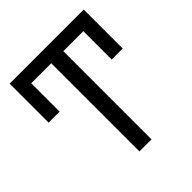

<svg xmlns="http://www.w3.org/2000/svg" viewBox="-197 -864 1000 1000"><g transform="rotate(-45 303.0 -364.0)"><path d="M576.2 -711.9V-440.4H495.1V-711.9ZM111.3 -711.9V-440.4H30.3V-711.9ZM347.7 -727.5V0H258.8V-727.5ZM576.2 -727.5V-649.4H30.3V-727.5Z"/></g></svg>

Font: Inter Tight
Style: Regular
Weight: 400
Designer: Rasmus Andersson
Foundry: rsms
Version: Version 3.002